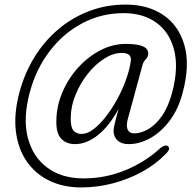

<svg xmlns="http://www.w3.org/2000/svg" viewBox="-20 -699 854 840"><path d="M542.5 -68.5Q507.5 -68.5 489.8 -89.5Q472 -110.5 479 -144Q481.5 -156.5 485.2 -172.2Q489 -188 499 -222.5Q456.5 -145.5 407.2 -107Q358 -68.5 308.5 -68.5Q270.5 -68.5 247.8 -92.2Q225 -116 226.5 -172.5Q227.5 -235 252.8 -294.8Q278 -354.5 321 -402.2Q364 -450 418.2 -478.5Q472.5 -507 531.5 -507Q630.5 -507 628.5 -464Q627.5 -449 617.8 -439.5Q608 -430 604 -416.5L539 -177.5Q531 -147 538.8 -131.2Q546.5 -115.5 567 -115.5Q596.5 -115.5 628.5 -133.8Q660.5 -152 688.2 -191.2Q716 -230.5 733 -293.5Q761.5 -400.5 742.2 -478.5Q723 -556.5 665.2 -599Q607.5 -641.5 520.5 -641.5Q423 -641.5 339.8 -597.2Q256.5 -553 196.8 -474.5Q137 -396 110 -294Q80 -182 101.5 -97.5Q123 -13 186.5 34.2Q250 81.5 345.5 81.5Q442.5 81.5 530 45Q617.5 8.5 682 -51.5Q692 -59.5 701.8 -61.8Q711.5 -64 717 -57.5Q722.5 -50.5 717.8 -41.5Q713 -32.5 702 -22.5Q660 20.5 601.2 52.8Q542.5 85 474.2 103Q406 121 335 121Q257 121 196 91.5Q135 62 97 7.2Q59 -47.5 49.5 -124.2Q40 -201 65 -295Q87 -377.5 130 -447.8Q173 -518 233.8 -569.8Q294.5 -621.5 369.5 -650.2Q444.5 -679 530 -679Q627.5 -679 695 -633Q762.5 -587 787 -500.5Q811.5 -414 779 -293Q761 -223.5 724 -173.2Q687 -123 639.5 -95.8Q592 -68.5 542.5 -68.5ZM289.5 -184.5Q288.5 -143.5 301 -128.2Q313.5 -113 337.5 -113Q361.5 -113 388.8 -133.5Q416 -154 442.8 -188.2Q469.5 -222.5 492.5 -264.5Q515.5 -306.5 531.2 -350.2Q547 -394 552.5 -432.5Q556.5 -467.5 513 -467.5Q475.5 -467.5 436.5 -442.8Q397.5 -418 364.5 -376.8Q331.5 -335.5 310.8 -285.2Q290 -235 289.5 -184.5Z"/></svg>

Font: Fraunces 72pt S100 Light
Style: Italic
Weight: 300
Italic angle: -16°
Version: Version 1.000; ttfautohint (v1.8.3)